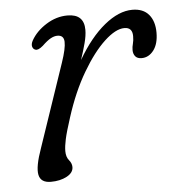

<svg xmlns="http://www.w3.org/2000/svg" viewBox="-41 -490 494 537"><g transform="rotate(-5 206.0 -221.0)"><path d="M70 -363.5Q63.5 -365.5 61.5 -372.8Q59.5 -380 65 -390Q79 -415 107.5 -433Q136 -451 167.5 -451Q214 -451 214 -406.5Q214 -390.5 208.5 -369.8Q203 -349 194.5 -323.5Q230 -384.5 270.8 -417.8Q311.5 -451 349.5 -451Q380 -451 395.8 -432.2Q411.5 -413.5 411.5 -381.5Q411.5 -350 397.8 -332Q384 -314 364 -314Q352 -314 346.2 -321Q340.5 -328 340.5 -338.5Q340.5 -347.5 343 -356.2Q345.5 -365 345.5 -377.5Q345.5 -402 323 -402Q298.5 -402 266.8 -372.5Q235 -343 203.8 -290Q172.5 -237 150 -166.5Q137 -126.5 132.8 -106.8Q128.5 -87 128.5 -73.5Q128.5 -57 136.5 -47.5Q144.5 -38 144.5 -27.5Q144.5 -11.5 125.8 -1.5Q107 8.5 81 8.5Q52.5 8.5 47.8 -14Q43 -36.5 61.5 -88L140.5 -320.5Q154 -360 153.2 -378.5Q152.5 -397 134.5 -397Q125.5 -397 115.5 -391.5Q105.5 -386 91.5 -372.5Q77.5 -360.5 70 -363.5Z"/></g></svg>

Font: Fraunces 72pt S100 Light
Style: Italic
Weight: 300
Italic angle: -16°
Version: Version 1.000; ttfautohint (v1.8.3)